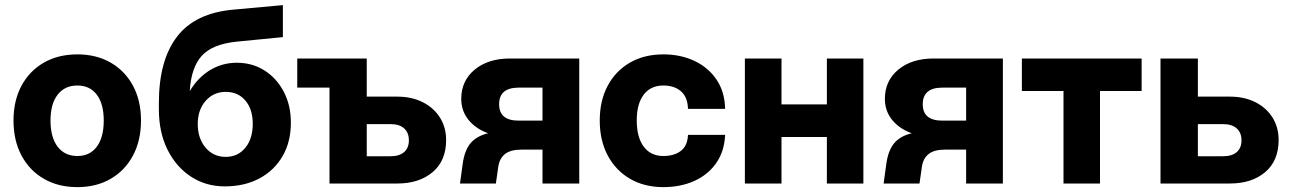

<svg xmlns="http://www.w3.org/2000/svg" viewBox="-20 -734 5170 768"><path d="M34 -252Q34 -331.5 66 -391Q98 -450.5 155.5 -483.5Q213 -516.5 289.5 -516.5Q365.5 -516.5 422.8 -483.5Q480 -450.5 512 -391Q544 -331.5 544 -252Q544 -172 512 -112Q480 -52 422.8 -18.8Q365.5 14.5 289.5 14.5Q213 14.5 155.5 -18.8Q98 -52 66 -112Q34 -172 34 -252ZM395 -252Q395 -318.5 367.2 -355.2Q339.5 -392 289.5 -392Q239 -392 210.5 -355.2Q182 -318.5 182 -252Q182 -184.5 210.5 -147.2Q239 -110 289.5 -110Q339.5 -110 367.2 -147.2Q395 -184.5 395 -252Z M615.5 -322.5Q615.5 -492.5 688 -587.2Q760.5 -682 914 -695.5L1111.5 -713.5V-585.5L927.5 -567.5Q829 -557.5 786.8 -510.5Q744.5 -463.5 739 -369.5Q771.5 -424 820.2 -453.5Q869 -483 927 -483Q989.5 -483 1038.2 -452Q1087 -421 1115.2 -366.8Q1143.5 -312.5 1143.5 -243.5Q1143.5 -167 1110.5 -109.8Q1077.5 -52.5 1018 -20.5Q958.5 11.5 879 11.5Q804 11.5 744.5 -27Q685 -65.5 650.2 -135Q615.5 -204.5 615.5 -297ZM771 -238Q771 -180.5 802.2 -143.5Q833.5 -106.5 882.5 -106.5Q931.5 -106.5 961.2 -142.8Q991 -179 991 -239Q991 -297 961.5 -331.8Q932 -366.5 883 -366.5Q834 -366.5 802.5 -330.5Q771 -294.5 771 -238Z M1568.5 -347.5Q1626.5 -347.5 1670.5 -325.5Q1714.5 -303.5 1739.5 -264.2Q1764.5 -225 1764.5 -174Q1764.5 -91 1710.5 -45.5Q1656.5 0 1570 0H1298V-383.5H1169V-500H1447V-347.5ZM1542 -109Q1577 -109 1596.2 -125.5Q1615.5 -142 1615.5 -172.5Q1615.5 -203.5 1596.5 -220.5Q1577.5 -237.5 1542.5 -237.5H1447V-109Z M2065.5 -135.5Q2021.5 -135.5 1999.5 -117.5Q1977.5 -99.5 1973 -66L1963.5 0H1820L1830.5 -76.5Q1837.5 -130.5 1861.2 -160Q1885 -189.5 1932.5 -201Q1882.5 -219 1853.8 -254.8Q1825 -290.5 1825 -338.5Q1825 -411 1878.8 -455.5Q1932.5 -500 2020 -500H2297V0H2150V-135.5ZM2055 -383.5Q1976.5 -383.5 1976.5 -317Q1976.5 -251.5 2054.5 -251.5H2150V-383.5Z M2379 -252Q2379 -331.5 2410.8 -391Q2442.5 -450.5 2499.8 -483.5Q2557 -516.5 2633.5 -516.5Q2702 -516.5 2757.5 -490.5Q2813 -464.5 2846 -415.8Q2879 -367 2880.5 -298.5H2732Q2730.5 -346 2703.8 -369Q2677 -392 2633.5 -392Q2583 -392 2555 -355.5Q2527 -319 2527 -252Q2527 -184.5 2555 -147.2Q2583 -110 2633.5 -110Q2676.5 -110 2703.2 -130.2Q2730 -150.5 2732 -194.5H2880.5Q2877.5 -128 2844.5 -81.2Q2811.5 -34.5 2756.8 -10Q2702 14.5 2633.5 14.5Q2557.5 14.5 2500.2 -18.8Q2443 -52 2411 -112Q2379 -172 2379 -252Z M2959.5 -500H3106V-316.5H3287.5V-500H3433.5V0H3287.5V-186H3106V0H2959.5Z M3760 -135.5Q3716 -135.5 3694 -117.5Q3672 -99.5 3667.5 -66L3658 0H3514.5L3525 -76.5Q3532 -130.5 3555.8 -160Q3579.5 -189.5 3627 -201Q3577 -219 3548.2 -254.8Q3519.5 -290.5 3519.5 -338.5Q3519.5 -411 3573.2 -455.5Q3627 -500 3714.5 -500H3991.5V0H3844.5V-135.5ZM3749.5 -383.5Q3671 -383.5 3671 -317Q3671 -251.5 3749 -251.5H3844.5V-383.5Z M4546.5 -500V-370H4380V0H4234V-370H4067.5V-500Z M4899 -347.5Q4957 -347.5 5001 -325.5Q5045 -303.5 5069.8 -264.2Q5094.5 -225 5094.5 -174Q5094.5 -91 5040.8 -45.5Q4987 0 4900 0H4622V-500H4771.5V-347.5ZM4872 -109Q4907.5 -109 4926.8 -125.5Q4946 -142 4946 -172.5Q4946 -203.5 4926.8 -220.5Q4907.5 -237.5 4872.5 -237.5H4771.5V-109Z"/></svg>

Font: Overused Grotesk
Style: Bold
Weight: 710
Version: Version 0.004